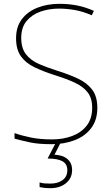

<svg xmlns="http://www.w3.org/2000/svg" viewBox="-20 -744 583 1004"><path d="M489 -180Q489 -116 456.5 -73.5Q424 -31 369.5 -10.5Q315 10 250 10Q181 10 136.5 0.5Q92 -9 56 -19V-48Q96 -34 143.5 -24.5Q191 -15 252 -15Q309 -15 356.5 -32.5Q404 -50 433 -86.5Q462 -123 462 -181Q462 -231 438 -261.5Q414 -292 369.5 -312.5Q325 -333 263 -352Q205 -371 160 -392.5Q115 -414 89.5 -449.5Q64 -485 64 -544Q64 -604 94.5 -644Q125 -684 176.5 -704Q228 -724 291 -724Q338 -724 382.5 -715.5Q427 -707 471 -687L460 -664Q414 -684 371.5 -691.5Q329 -699 289 -699Q236 -699 191 -683Q146 -667 118.5 -633.5Q91 -600 91 -546Q91 -492 116 -460Q141 -428 183.5 -409.5Q226 -391 277 -375Q341 -355 388.5 -332.5Q436 -310 462.5 -274.5Q489 -239 489 -180ZM357 145Q357 188 325 214Q293 240 244 240Q210 240 187 234V210Q200 214 212.5 215Q225 216 244 216Q282 216 307 198Q332 180 332 146Q332 114 307 99.5Q282 85 229 85L273 0H298L265 65Q309 67 333 88Q357 109 357 145Z"/></svg>

Font: Noto Sans Gujarati Thin
Style: Regular
Weight: 100
Designer: Jelle Bosma - Monotype Design Team, Universal Thirst
Foundry: Monotype Imaging Inc.
Version: Version 2.106; ttfautohint (v1.8.4.7-5d5b)